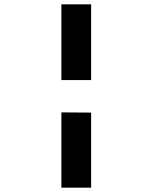

<svg xmlns="http://www.w3.org/2000/svg" viewBox="-20 -692 702 885"><path d="M263 -672V-323H400V-672ZM263 -174V173H400V-173Z"/></svg>

Font: Geom
Style: Bold
Weight: 700
Version: Version 1.102